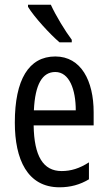

<svg xmlns="http://www.w3.org/2000/svg" viewBox="-20 -786 458 816"><path d="M196 -766H99V-757C125 -714 193 -640 233 -606H285V-617C257 -654 217 -720 196 -766ZM215 -546C102 -546 43 -447 43 -265C43 -109 96 10 233 10C279 10 320 -1 358 -24V-96C318 -70 281 -59 242 -59C163 -59 125 -123 123 -253H378V-309C378 -442 325 -546 215 -546ZM215 -480C275 -480 302 -405 302 -317H124C129 -428 160 -480 215 -480Z"/></svg>

Font: Noto Sans Sinhala UI ExtraCondensed
Style: Regular
Weight: 400
Width: 2
Designer: Jelle Bosma - Monotype Design Team
Foundry: Monotype Imaging Inc.
Version: Version 2.006